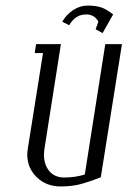

<svg xmlns="http://www.w3.org/2000/svg" viewBox="-20 -671 459 691"><path d="M78.1 -115.2Q78.1 -121.6 80.1 -136.2L134.8 -480H105L109.9 -512.2H199.2L140.1 -136.2Q138.2 -121.6 138.2 -114.7Q138.2 -78.1 157.5 -55.2Q176.8 -32.2 210.9 -32.2Q251 -32.2 285.2 -43L358.9 -512.2H418.9L342.8 -33.2Q295.4 -14.6 265.9 -7.3Q236.3 0 198.2 0Q146.5 0 112.3 -33.2Q78.1 -66.4 78.1 -115.2ZM204.1 -592.8Q218.8 -618.7 243.4 -634.8Q268.1 -650.9 294.9 -650.9Q324.7 -650.9 343.8 -644.5Q362.8 -638.2 387.2 -619.1L349.1 -551.8L324.2 -565.9L334 -592.8Q320.3 -619.1 290 -619.1Q251 -619.1 229 -580.1Z"/></svg>

Font: Gawaa
Style: Italic
Weight: 400
Designer: T. Christopher White
Version: Version 1.0